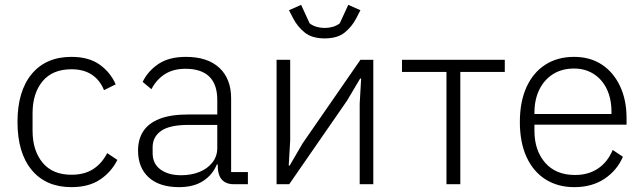

<svg xmlns="http://www.w3.org/2000/svg" viewBox="-20 -758 2650 790"><path d="M274 12Q169 12 110.5 -58.5Q52 -129 52 -256Q52 -383 110.5 -453.5Q169 -524 274 -524Q345 -524 389.5 -492.5Q434 -461 456 -411L408 -387Q391 -429 357.5 -451Q324 -473 274 -473Q196 -473 155 -423.5Q114 -374 114 -292V-220Q114 -139 155 -89Q196 -39 274 -39Q327 -39 363 -62Q399 -85 421 -128L463 -100Q438 -50 391.5 -19Q345 12 274 12Z M1000 0H942Q919 0 904 -9.5Q889 -19 882.5 -36Q876 -53 876 -76V-103L899 -81H872Q855 -39 816 -13.5Q777 12 717 12Q636 12 592 -28Q548 -68 548 -139Q548 -185 569.5 -218Q591 -251 636.5 -269Q682 -287 756 -287H874V-347Q874 -411 841 -443Q808 -475 743 -475Q693 -475 658.5 -453Q624 -431 603 -391L567 -421Q588 -465 631.5 -494.5Q675 -524 745 -524Q834 -524 882.5 -479Q931 -434 931 -353V-50H1000ZM874 -244H754Q678 -244 643 -219.5Q608 -195 608 -152V-128Q608 -84 640.5 -60.5Q673 -37 725 -37Q767 -37 800.5 -50.5Q834 -64 854 -89.5Q874 -115 874 -149Z M1118 0V-512H1174V-180L1168 -77H1172L1225 -168L1463 -512H1516V0H1460V-332L1466 -435H1462L1408 -344L1170 0ZM1316 -600Q1264 -600 1234 -624Q1204 -648 1186 -683L1169 -716L1219 -738L1254 -662Q1267 -652 1283 -647.5Q1299 -643 1316 -643Q1333 -643 1349 -647.5Q1365 -652 1378 -662L1413 -738L1463 -716L1446 -683Q1428 -648 1398 -624Q1368 -600 1316 -600Z M1817 0V-462H1634V-512H2057V-462H1874V0Z M2343 12Q2275 12 2224.5 -20Q2174 -52 2146.5 -112Q2119 -172 2119 -256Q2119 -340 2146.5 -400Q2174 -460 2224 -492Q2274 -524 2342 -524Q2408 -524 2456 -492.5Q2504 -461 2531 -404Q2558 -347 2558 -272V-245H2179V-220Q2179 -139 2223 -88.5Q2267 -38 2346 -38Q2401 -38 2440.5 -64.5Q2480 -91 2501 -141L2543 -113Q2519 -57 2467.5 -22.5Q2416 12 2343 12ZM2342 -476Q2292 -476 2255.5 -453Q2219 -430 2199 -389Q2179 -348 2179 -294V-289H2496V-297Q2496 -351 2477 -391Q2458 -431 2423 -453.5Q2388 -476 2342 -476Z"/></svg>

Font: IBM Plex Sans Light
Style: Regular
Weight: 300
Designer: Mike Abbink, Paul van der Laan, Pieter van Rosmalen
Foundry: Bold Monday
Version: Version 3.201